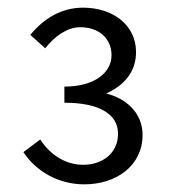

<svg xmlns="http://www.w3.org/2000/svg" viewBox="-20 -911 448 501"><path d="M200 -430C284 -430 352 -479 352 -559C352 -618 307 -655 257 -667C302 -687 335 -722 335 -775C335 -847 273 -891 197 -891C139 -891 94 -862 59 -820L98 -785C123 -817 156 -840 189 -840C239 -840 271 -810 271 -767C271 -721 226 -685 148 -685V-643C236 -643 288 -615 288 -562C288 -511 247 -481 197 -481C151 -481 111 -507 85 -547L41 -514C73 -466 130 -430 200 -430Z"/></svg>

Font: Noto Sans CJK HK DemiLight
Style: Regular
Weight: 350
Designer: Ryoko NISHIZUKA 西塚涼子 (kana, bopomofo & ideographs); Paul D. Hunt (Latin, Greek & Cyrillic); Sandoll Communications 산돌커뮤니
Foundry: Adobe
Version: Version 2.004;hotconv 1.0.118;makeotfexe 2.5.65603